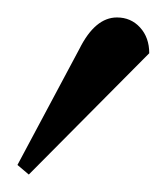

<svg xmlns="http://www.w3.org/2000/svg" viewBox="-20 -685 191 220"><path d="M13 -485 0 -496 71 -629Q89 -665 114 -665Q130 -665 140.5 -653.5Q151 -642 151 -624Z"/></svg>

Font: Arapey Regular-Display
Style: Regular
Weight: 400
Designer: Eduardo Rodriguez Tunni
Foundry: Eduardo Rodriguez Tunni
Version: Version 4.000